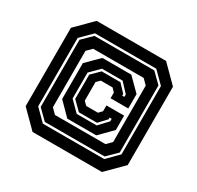

<svg xmlns="http://www.w3.org/2000/svg" viewBox="-155 -895 1119 1090"><g transform="rotate(30 404.5 -350.0)"><path d="M182 14 75 -93V-607L182 -714H637L744 -607V-93L637 14ZM209 -56H611L683 -128V-576L611 -648H209L137 -576V-128ZM214 -70 151 -132V-572L214 -634H606L669 -572V-132L606 -70ZM244 -133H575L607 -165V-535L575 -567H244L212 -535V-165ZM315 -150 234 -232V-467L315 -548H505L586 -467V-373H470V-410L449 -432H372L350 -410V-288L372 -266H449L470 -288V-326H586V-232L505 -150ZM348 -200H479L534 -259V-275H520V-264L473 -214H354L298 -269.5V-428.5L350 -480H473L520 -430V-419H534V-435L479 -494H344L284 -434V-264Z"/></g></svg>

Font: Tourney Condensed Regular
Style: Bold
Weight: 700
Width: 3
Designer: Tyler Finck
Foundry: Etcetera Type Co
Version: Version 1.010; ttfautohint (v1.8.3)